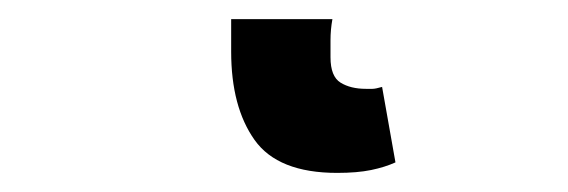

<svg xmlns="http://www.w3.org/2000/svg" viewBox="-20 35 595 201"><path d="M333 216Q271 216 246.5 181.5Q222 147 222 89V55H328Q326 66 326 77Q326 88 326 95Q326 115 336.5 121.5Q347 128 363 128Q367 128 370 128Q373 128 380 126L394 205Q383 210 368.5 213Q354 216 333 216Z"/></svg>

Font: Font
Style: ¶
Weight: 700
Designer: Paul D. Hunt
Foundry: Adobe Systems Incorporated
Version: Version 3.000